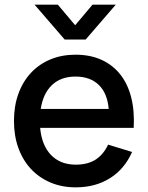

<svg xmlns="http://www.w3.org/2000/svg" viewBox="-20 -790 636 825"><path d="M228.5 -770 303 -681.5 377.5 -770H477.5L348 -620H258L128.5 -770ZM305.5 -82.5Q357 -82.5 390.8 -104.2Q424.5 -126 444.5 -168.5L547.5 -137Q515.5 -64 452.8 -24.5Q390 15 305.5 15Q245.5 15 196.8 -5.8Q148 -26.5 113 -64Q78 -101.5 59 -154Q40 -206.5 40 -270Q40 -334.5 59 -387Q78 -439.5 113 -477Q148 -514.5 196.8 -534.8Q245.5 -555 304.5 -555Q367.5 -555 416 -533Q464.5 -511 496.8 -470.2Q529 -429.5 543.8 -371.2Q558.5 -313 554.5 -240.5H152.5Q159.5 -165 199.5 -123.8Q239.5 -82.5 305.5 -82.5ZM447 -322Q441.5 -389 404.5 -425Q367.5 -461 304.5 -461Q242 -461 203.8 -425Q165.5 -389 155 -322Z"/></svg>

Font: Vela Sans SemBd
Style: Regular
Weight: 600
Designer: Principal design: Mikhail Sharanda - project Manrope.
Design modification: Ravid Balaliev
Foundry: Mikhail Sharanda
Version: Version 1.001